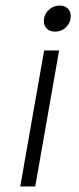

<svg xmlns="http://www.w3.org/2000/svg" viewBox="-20 -672 286 692"><path d="M138 -596Q138 -619 155 -635.5Q172 -652 195 -652Q213 -652 224 -641.5Q235 -631 235 -614Q235 -591 218.5 -574.5Q202 -558 178 -558Q160 -558 149 -568.5Q138 -579 138 -596ZM139 -490H193L107 0H53Z"/></svg>

Font: Fahkwang ExtraLight
Style: Italic
Weight: 275
Italic angle: -10°
Designer: Suppakit Chalermlarp | Katatrad Co.,Ltd.
Foundry: Cadson Demak Co.,Ltd.
Version: Version 1.000; ttfautohint (v1.6)